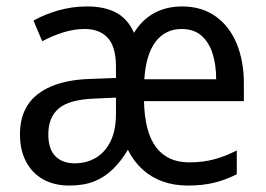

<svg xmlns="http://www.w3.org/2000/svg" viewBox="-20 -566 825 596"><path d="M545 -546Q606 -546 649 -515.5Q692 -485 714.5 -431Q737 -377 737 -307V-252H427Q429 -156 464.5 -109Q500 -62 567 -62Q610 -62 645 -71.5Q680 -81 715 -99V-25Q679 -7 643.5 1.5Q608 10 563 10Q521 10 485.5 -2.5Q450 -15 422.5 -40Q395 -65 377 -101Q356 -66 330.5 -41Q305 -16 272.5 -3Q240 10 195 10Q149 10 114.5 -9Q80 -28 61 -64Q42 -100 42 -149Q42 -203 66 -240Q90 -277 139.5 -298Q189 -319 261 -321L340 -324V-358Q340 -421 314.5 -448.5Q289 -476 243 -476Q210 -476 176.5 -465.5Q143 -455 111 -438L84 -502Q117 -521 160.5 -533.5Q204 -546 250 -546Q305 -546 341 -526.5Q377 -507 396 -464Q420 -504 458 -525Q496 -546 545 -546ZM274 -260Q195 -257 162.5 -229.5Q130 -202 130 -149Q130 -103 152 -81Q174 -59 212 -59Q249 -59 278 -76.5Q307 -94 323.5 -128Q340 -162 340 -213V-263ZM544 -476Q493 -476 463 -436.5Q433 -397 428 -320H651Q651 -366 639.5 -401Q628 -436 604.5 -456Q581 -476 544 -476Z"/></svg>

Font: Noto Sans Devanagari SemiCondensed
Style: Regular
Weight: 400
Width: 4
Designer: Jelle Bosma - Monotype Design Team
Foundry: Monotype Imaging Inc.
Version: Version 2.006